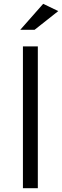

<svg xmlns="http://www.w3.org/2000/svg" viewBox="-20 -985 325 1005"><path d="M86 -829 206 -965 285 -927 161 -829ZM100 0V-742H178V0Z"/></svg>

Font: Trueno
Style: Lt
Weight: 300
Designer: Julieta Ulanovsky
Foundry: Julieta Ulanovsky
Version: Version 3.001b